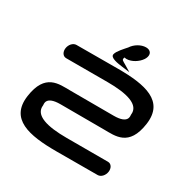

<svg xmlns="http://www.w3.org/2000/svg" viewBox="-168 -923 1076 1085"><g transform="rotate(30 370.0 -381.0)"><path d="M418.9 -600.1 470 -593.6 428.5 -618.6C406.6 -632.3 396.5 -632.4 405.1 -652C407.5 -651.3 413.6 -650 418.5 -650C451.7 -650 489.6 -673.8 508.2 -701.9C522.8 -724.2 523.4 -749.6 501 -759.1C495.6 -761.4 489.3 -762.5 482.3 -762.5C449.8 -762.5 413.5 -740.7 394.7 -711.3C378.9 -693 346.4 -659.1 341.6 -637.3C334.3 -610.8 391.6 -603.8 418.9 -600.1ZM335.4 0C496.9 0 605.5 -0.7 605.5 -0.7C628.2 -0.7 646.7 -23.6 650.1 -47.8C653.5 -71.9 641.4 -94.8 618.7 -94.8L348.7 -94.8C222.9 -94.8 131.8 -118.1 141.7 -188.1C142.4 -193.6 126.5 -242.3 223.8 -242.1C227.3 -242.1 230.6 -242.1 233.7 -242.1C265.6 -242 373.6 -241.4 508.3 -241.4C580.2 -241.4 677.9 -227 700.7 -389.5C723.3 -550.4 583.3 -578.4 404.6 -578.4C243.1 -578.4 134.5 -577.6 134.5 -577.6C111.8 -577.6 93.3 -554.8 89.9 -530.6C86.5 -506.4 98.6 -483.5 121.3 -483.5L391.3 -483.6C517.1 -483.6 608.2 -460.3 598.3 -390.2C597.6 -384.7 613.4 -336 516.2 -336.2C516.2 -336.2 395.8 -336.9 231.7 -336.9C159.8 -336.9 62.1 -351.4 39.3 -188.9C16.7 -28 156.7 0 335.4 0ZM224.7 -242.2C225.7 -242.2 227.6 -242.2 230.4 -242.1C230.5 -243.1 231.7 -251.1 231.8 -252.1C228.3 -252.1 226.1 -252.2 226.1 -252.2C226.1 -252.2 224.8 -243.2 224.7 -242.2Z"/></g></svg>

Font: Hi.
Style: Black
Weight: 400
Designer: Mew Too, Robert Jablonski
Foundry: Cannot Into Space Fonts
Version: Version 1.996